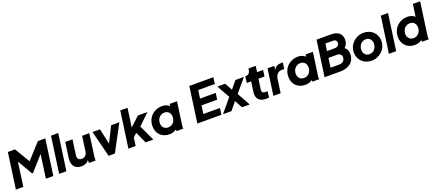

<svg xmlns="http://www.w3.org/2000/svg" viewBox="106 -2251 8512 3758"><g transform="rotate(-20 4362.0 -372.5)"><path d="M28 0H183L253 -501L434 -190H454L721 -490L653 0H808L912 -745H757L470 -428L282 -745H132Z M929 0H1080L1186 -757H1035Z M1393 12C1458 12 1514 -10 1549 -62C1548 -41 1549 -22 1551 0H1691C1688 -31 1689 -54 1693 -84L1756 -546H1606L1562 -227C1553 -164 1506 -123 1447 -123C1388 -123 1353 -164 1362 -227L1406 -546H1256L1211 -229C1190 -83 1256 12 1393 12Z M1960 0H2090L2382 -546H2211L2049 -223L1978 -546H1822Z M2372 0H2523L2546 -168L2621 -239L2730 0H2891L2739 -326L2968 -546H2769L2574 -366L2629 -757H2478Z M3226 12C3280 12 3332 -3 3371 -34C3371 -23 3373 -13 3377 0H3518C3512 -20 3511 -34 3514 -54L3583 -546H3431L3426 -502C3388 -538 3334 -558 3270 -558C3106 -558 2964 -436 2964 -247C2964 -94 3069 12 3226 12ZM3120 -256C3120 -351 3185 -423 3276 -423C3351 -423 3400 -367 3400 -291C3400 -197 3339 -123 3248 -123C3171 -123 3120 -177 3120 -256Z M3808 0H4309L4328 -135H3982L4006 -306H4332L4351 -441H4025L4048 -610H4394L4413 -745H3912Z M4342 0H4520L4650 -162L4739 0H4899L4747 -274L4977 -546H4798L4671 -390L4586 -546H4423L4574 -278Z M5236 6C5256 6 5283 5 5303 0L5314 -127C5297 -124 5287 -124 5275 -124C5215 -124 5194 -147 5202 -203L5232 -416H5358L5376 -546H5250L5268 -670H5116L5111 -634C5103 -578 5064 -546 5008 -546H5006L4988 -416H5080L5050 -201C5032 -73 5101 6 5236 6Z M5392 0H5543L5582 -284C5595 -375 5651 -422 5724 -422H5771L5789 -552H5757C5690 -552 5635 -532 5598 -465L5609 -546H5468Z M6056 12C6110 12 6162 -3 6201 -34C6201 -23 6203 -13 6207 0H6348C6342 -20 6341 -34 6344 -54L6413 -546H6261L6256 -502C6218 -538 6164 -558 6100 -558C5936 -558 5794 -436 5794 -247C5794 -94 5899 12 6056 12ZM5950 -256C5950 -351 6015 -423 6106 -423C6181 -423 6230 -367 6230 -291C6230 -197 6169 -123 6078 -123C6001 -123 5950 -177 5950 -256Z M6458 0H6786C6972 0 7088 -98 7088 -260C7088 -313 7071 -363 7021 -402C7066 -441 7088 -493 7088 -557C7088 -675 7007 -745 6864 -745H6562ZM6632 -135 6659 -330H6839C6896 -330 6932 -296 6932 -245C6932 -181 6885 -135 6818 -135ZM6678 -465 6699 -615H6862C6906 -615 6933 -589 6933 -550C6933 -500 6897 -465 6846 -465Z M7438 12C7607 12 7747 -121 7747 -289C7747 -446 7626 -558 7470 -558C7300 -558 7160 -426 7160 -257C7160 -100 7281 12 7438 12ZM7316 -255C7316 -348 7378 -423 7468 -423C7543 -423 7591 -368 7591 -291C7591 -197 7529 -123 7440 -123C7364 -123 7316 -177 7316 -255Z M7798 0H7949L8055 -757H7904Z M8337 12C8392 12 8445 -4 8485 -36C8485 -25 8486 -14 8488 0H8629C8625 -23 8624 -41 8627 -64L8724 -757H8572L8537 -502C8500 -537 8446 -558 8381 -558C8217 -558 8075 -436 8075 -247C8075 -94 8180 12 8337 12ZM8231 -256C8231 -351 8296 -423 8387 -423C8462 -423 8511 -367 8511 -291C8511 -197 8450 -123 8359 -123C8282 -123 8231 -177 8231 -256Z"/></g></svg>

Font: Mluvka ExtraBold
Style: Italic
Weight: 800
Italic angle: -8°
Designer: Modified by Jiří Krblich, Original typeface by Gumpita Rahayu
Foundry: Gumpita Rahayu & Jiří Krblich
Version: Version 2.000;Glyphs 3.1.1 (3134)